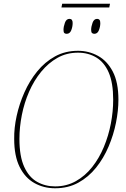

<svg xmlns="http://www.w3.org/2000/svg" viewBox="-20 -997 673 1028"><path d="M569 -977 565 -957H309L313 -977ZM485 -816Q478 -816 473 -820Q468 -824 468 -837Q468 -854 475.5 -875Q483 -896 500 -896Q508 -896 512.5 -891Q517 -886 517 -873Q517 -854 509.5 -835Q502 -816 485 -816ZM337 -816Q329 -816 324.5 -820Q320 -824 320 -837Q320 -854 327.5 -875Q335 -896 352 -896Q369 -896 369 -874Q369 -854 361.5 -835Q354 -816 337 -816ZM275 11Q214 11 164 -17Q114 -45 85 -103.5Q56 -162 56 -253Q55 -311 69 -375.5Q83 -440 110.5 -502Q138 -564 179 -614.5Q220 -665 274.5 -695Q329 -725 398 -725Q455 -725 504.5 -698Q554 -671 584 -613.5Q614 -556 614 -463Q614 -405 601 -340Q588 -275 561.5 -212.5Q535 -150 494.5 -99.5Q454 -49 399.5 -19Q345 11 275 11ZM275 1Q336 1 386 -27Q436 -55 473.5 -102.5Q511 -150 536 -210Q561 -270 573.5 -335Q586 -400 586 -463Q586 -554 562 -609Q538 -664 495 -689.5Q452 -715 398 -715Q337 -715 288 -687.5Q239 -660 200.5 -613Q162 -566 136 -506.5Q110 -447 97 -381.5Q84 -316 84 -253Q84 -160 109.5 -104Q135 -48 178.5 -23.5Q222 1 275 1Z"/></svg>

Font: Noto Serif Display SemiCondensed Thin
Style: Italic
Weight: 100
Width: 4
Italic angle: -12°
Designer: Monotype Design Team
Foundry: Monotype Imaging Inc.
Version: Version 2.009